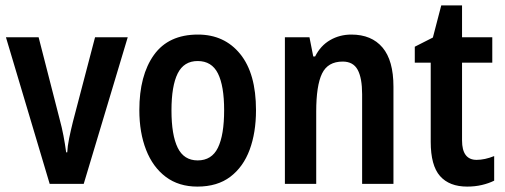

<svg xmlns="http://www.w3.org/2000/svg" viewBox="-20 -681 1870 711"><path d="M164 0 2 -543H123L201 -239Q209 -210 215 -178.5Q221 -147 225 -117H229Q230 -139 236 -168.5Q242 -198 250 -230L332 -543H453L290 0Z M928 -273Q928 -190 904.5 -126.5Q881 -63 833 -26.5Q785 10 711 10Q642 10 594 -26Q546 -62 521 -126Q496 -190 496 -273Q496 -402 550 -477.5Q604 -553 713 -553Q811 -553 869.5 -481Q928 -409 928 -273ZM615 -272Q615 -181 638 -134Q661 -87 712 -87Q764 -87 787 -134Q810 -181 810 -273Q810 -363 787 -409Q764 -455 712 -455Q661 -455 638 -409Q615 -363 615 -272Z M1281 -553Q1356 -553 1396.5 -505Q1437 -457 1437 -360V0H1321V-332Q1321 -392 1304.5 -422.5Q1288 -453 1249 -453Q1194 -453 1172.5 -408.5Q1151 -364 1151 -268V0H1035V-543H1126L1140 -472H1147Q1167 -512 1202.5 -532.5Q1238 -553 1281 -553Z M1745 -89Q1775 -89 1810 -103V-12Q1790 -2 1764.5 4Q1739 10 1710 10Q1644 10 1609.5 -29Q1575 -68 1575 -156V-449H1516V-508L1583 -542L1614 -661H1691V-543H1803V-449H1691V-161Q1691 -89 1745 -89Z"/></svg>

Font: Noto Sans Ethiopic Condensed SemiBold
Style: Regular
Weight: 600
Width: 3
Designer: Monotype Design Team
Foundry: Monotype Imaging Inc.
Version: Version 2.102; ttfautohint (v1.8.4.7-5d5b)